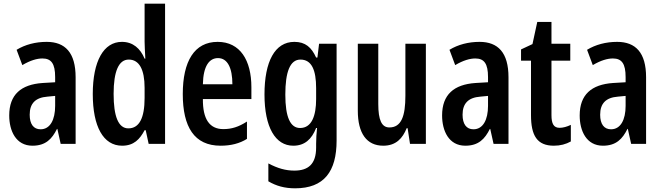

<svg xmlns="http://www.w3.org/2000/svg" viewBox="-20 -780 3579 1041"><path d="M233 -553C172 -553 116 -538 70 -510L101 -427C145 -453 181 -463 210 -463C258 -463 279 -435 279 -362V-334L211 -330C94 -322 30 -267 30 -154C30 -71 66 10 156 10C228 10 262 -27 289 -81H291L309 0H390V-361C390 -495 333 -553 233 -553ZM237 -256 279 -260V-206C279 -131 252 -79 200 -79C162 -79 141 -107 141 -158C141 -219 172 -251 237 -256Z M642 10C706 10 738 -25 764 -74H770L786 0H875V-760H764V-554C764 -533 766 -503 768 -462H764C741 -517 701 -553 641 -553C542 -553 483 -449 483 -270C483 -94 540 10 642 10ZM676 -84C622 -84 596 -148 596 -271C596 -394 624 -457 678 -457C735 -457 764 -403 764 -304V-249C764 -140 735 -84 676 -84Z M1160 -553C1034 -553 971 -448 971 -270C971 -92 1033 10 1176 10C1232 10 1279 -2 1319 -27V-121C1274 -92 1236 -80 1191 -80C1116 -80 1079 -134 1080 -243H1343V-307C1343 -453 1282 -553 1160 -553ZM1162 -465C1214 -465 1240 -411 1240 -323H1080C1082 -423 1115 -465 1162 -465Z M1576 -553C1470 -553 1414 -446 1414 -268C1414 -90 1473 10 1570 10C1632 10 1670 -25 1694 -86H1699C1696 -58 1694 -27 1694 -1V20C1694 110 1651 145 1576 145C1529 145 1486 133 1435 106V203C1477 228 1523 241 1580 241C1737 241 1805 150 1805 -18V-543H1710L1701 -468H1694C1669 -523 1636 -553 1576 -553ZM1609 -457C1670 -457 1694 -400 1694 -302V-243C1694 -152 1670 -86 1607 -86C1554 -86 1527 -145 1527 -267C1527 -389 1552 -457 1609 -457Z M2289 -543H2178V-261C2178 -150 2156 -89 2091 -89C2049 -89 2031 -130 2031 -216V-543H1920V-180C1920 -57 1968 10 2058 10C2127 10 2163 -30 2185 -85H2190L2203 0H2289Z M2580 -553C2519 -553 2463 -538 2417 -510L2448 -427C2492 -453 2528 -463 2557 -463C2605 -463 2626 -435 2626 -362V-334L2558 -330C2441 -322 2377 -267 2377 -154C2377 -71 2413 10 2503 10C2575 10 2609 -27 2636 -81H2638L2656 0H2737V-361C2737 -495 2680 -553 2580 -553ZM2584 -256 2626 -260V-206C2626 -131 2599 -79 2547 -79C2509 -79 2488 -107 2488 -158C2488 -219 2519 -251 2584 -256Z M3014 -87C2982 -87 2970 -109 2970 -156V-451H3072V-543H2970V-661H2893L2867 -541L2805 -512V-451H2859V-156C2859 -45 2892 10 2983 10C3018 10 3048 2 3075 -13V-103C3054 -93 3033 -87 3014 -87Z M3326 -553C3265 -553 3209 -538 3163 -510L3194 -427C3238 -453 3274 -463 3303 -463C3351 -463 3372 -435 3372 -362V-334L3304 -330C3187 -322 3123 -267 3123 -154C3123 -71 3159 10 3249 10C3321 10 3355 -27 3382 -81H3384L3402 0H3483V-361C3483 -495 3426 -553 3326 -553ZM3330 -256 3372 -260V-206C3372 -131 3345 -79 3293 -79C3255 -79 3234 -107 3234 -158C3234 -219 3265 -251 3330 -256Z"/></svg>

Font: Noto Sans Hebrew ExtraCondensed SemiBold
Style: Regular
Weight: 600
Width: 2
Designer: Ben Nathan
Foundry: Google LLC
Version: Version 3.001